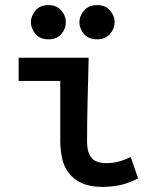

<svg xmlns="http://www.w3.org/2000/svg" viewBox="-20 -720 614 752"><path d="M360 -700Q393 -700 411 -679Q429 -658 429 -633Q429 -608 411 -587Q393 -566 360 -566Q327 -566 309 -587Q291 -608 291 -633Q291 -658 309.5 -679Q328 -700 360 -700ZM170 -700Q202 -700 220 -679Q238 -658 238 -633Q238 -608 220.5 -587Q203 -566 170 -566Q137 -566 119 -587Q101 -608 101 -633Q101 -658 119 -679Q137 -700 170 -700ZM53 -403V-494H327V-481Q325 -401 323 -322.5Q321 -244 321 -164Q321 -124 338 -102.5Q355 -81 398 -81Q418 -81 438 -85.5Q458 -90 476 -98L492 -105L521 -21L510 -16Q479 -1 447.5 5.5Q416 12 381 12Q332 12 300 -3Q268 -18 249 -43Q230 -68 223 -101Q216 -134 216 -170V-403Z"/></svg>

Font: Codetta
Style: Bold
Weight: 700
Designer: Ulrich Proeller
Foundry: PROSA GmbH
Version: Version 2.00;September 29, 2018;FontCreator 11.5.0.2427 64-b